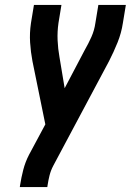

<svg xmlns="http://www.w3.org/2000/svg" viewBox="-20 -755 528 775"><path d="M60 0 61 -7Q66 -39 74 -70Q82 -101 97 -130L163 -253L111 -508Q104 -545 101.5 -583.5Q99 -622 105 -662L117 -735H228L216 -662Q211 -627 212.5 -592.5Q214 -558 220 -525L241 -399L322 -553Q337 -579 349 -606Q361 -633 365 -662L377 -735H488L476 -662Q470 -622 454.5 -583.5Q439 -545 420 -508L195 -86Q185 -67 180 -47Q175 -27 172 -7L171 0Z"/></svg>

Font: Iosevka QP
Style: Bold Italic
Weight: 700
Italic angle: -9°
Designer: Belleve Invis
Foundry: Belleve Invis
Version: Version 20.0.0; ttfautohint (v1.8.4)